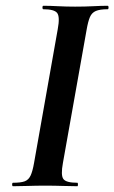

<svg xmlns="http://www.w3.org/2000/svg" viewBox="-20 -645 396 665"><path d="M25 0Q22 0 22 -6Q22 -12 25 -12Q52 -12 65.5 -17Q79 -22 86 -37Q93 -52 98 -81L180 -544Q188 -587 178 -600Q168 -613 130 -613Q127 -613 127 -619Q127 -625 130 -625Q153 -625 181 -623.5Q209 -622 240 -622Q275 -622 303 -623.5Q331 -625 353 -625Q356 -625 356 -619Q356 -613 353 -613Q326 -613 312 -607Q298 -601 291.5 -586Q285 -571 280 -542L198 -81Q190 -38 199.5 -25Q209 -12 248 -12Q250 -12 250 -6Q250 0 248 0Q226 0 198 -1Q170 -2 136 -2Q105 -2 76.5 -1Q48 0 25 0Z"/></svg>

Font: Cormorant Light
Style: Bold Italic
Weight: 700
Italic angle: -10°
Version: Version 4.000